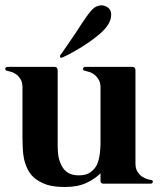

<svg xmlns="http://www.w3.org/2000/svg" viewBox="-28 -708 620 740"><path d="M553.7 -14.6Q549.8 -14.6 540 -17.6Q530.3 -20.5 519.5 -27.3Q509.8 -34.2 502 -45.9Q494.1 -58.6 494.1 -78.1Q494.1 -198.2 494.1 -436.5Q494.1 -450.2 482.4 -450.2Q421.9 -450.2 300.8 -450.2Q296.9 -450.2 294.9 -448.2Q293 -446.3 292 -443.4Q291 -441.4 293 -438.5Q294.9 -435.5 298.8 -435.5Q302.7 -434.6 312.5 -431.6Q322.3 -429.7 332 -422.9Q342.8 -416 350.6 -403.3Q359.4 -391.6 359.4 -371.1Q359.4 -299.8 359.4 -155.3Q359.4 -134.8 356.4 -113.3Q353.5 -91.8 345.7 -73.2Q336.9 -55.7 320.3 -43.9Q304.7 -32.2 276.4 -32.2Q250 -32.2 234.4 -42Q218.8 -51.8 210 -68.4Q201.2 -85 197.3 -104.5Q194.3 -124 194.3 -144.5Q194.3 -242.2 194.3 -436.5Q194.3 -450.2 181.6 -450.2Q122.1 -450.2 1 -450.2Q-2.9 -450.2 -4.9 -448.2Q-7.8 -446.3 -7.8 -443.4Q-7.8 -443.4 -7.8 -442.4Q-7.8 -440.4 -6.8 -438.5Q-4.9 -435.5 -1 -435.5Q2.9 -434.6 12.7 -431.6Q22.5 -429.7 32.2 -422.9Q43 -416 50.8 -403.3Q58.6 -391.6 58.6 -371.1Q58.6 -306.6 58.6 -175.8Q58.6 -158.2 59.6 -137.7Q60.5 -116.2 64.5 -95.7Q69.3 -74.2 79.1 -54.7Q88.9 -35.2 106.4 -20.5Q125 -5.9 152.3 3.9Q180.7 12.7 221.7 12.7Q271.5 12.7 304.7 -2.9Q337.9 -18.6 359.4 -40Q359.4 -30.3 359.4 -10.7Q359.4 -4.9 362.3 -2.9Q365.2 0 371.1 0Q431.6 0 551.8 0Q555.7 0 558.6 -2Q560.5 -3.9 560.5 -6.8Q561.5 -6.8 561.5 -7.8Q561.5 -9.8 559.6 -11.7Q557.6 -13.7 553.7 -14.6ZM204.1 -495.1Q207 -499 216.8 -512.7Q225.6 -526.4 238.3 -543.9Q250 -561.5 263.7 -581.1Q276.4 -600.6 287.1 -617.2Q298.8 -633.8 306.6 -645.5Q314.5 -656.2 315.4 -657.2Q321.3 -665 328.1 -671.9Q335 -678.7 342.8 -682.6Q351.6 -686.5 360.4 -687.5Q362.3 -687.5 363.3 -687.5Q371.1 -687.5 379.9 -683.6Q390.6 -678.7 395.5 -670.9Q400.4 -662.1 400.4 -652.3Q400.4 -651.4 400.4 -650.4Q400.4 -641.6 397.5 -631.8Q393.6 -621.1 388.7 -613.3Q377.9 -595.7 356.4 -577.1Q335 -558.6 308.6 -541Q284.2 -524.4 257.8 -509.8Q232.4 -495.1 211.9 -486.3Q210 -485.4 208 -485.4Q205.1 -485.4 204.1 -487.3Q203.1 -488.3 203.1 -490.2Q203.1 -492.2 204.1 -495.1Z"/></svg>

Font: Mermaid
Style: Bold
Weight: 400
Designer: Scott Simpson
Version: Version 1.001